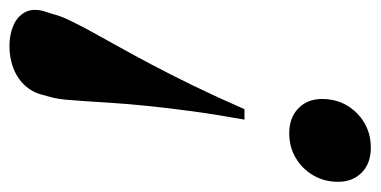

<svg xmlns="http://www.w3.org/2000/svg" viewBox="-288 -334 766 386"><g transform="rotate(90 95.0 -141.0)"><path d="M-76 155.5 -69.5 135Q-66 120.5 -57 101.8Q-48 83 -35 59.2Q-22 35.5 -5 5Q12 -25.5 32 -63.2Q52 -101 74.5 -147.2Q97 -193.5 121.5 -249.5H142.5Q132 -191.5 125.5 -143Q119 -94.5 115 -55.2Q111 -16 109 15Q107 46 105.5 69.2Q104 92.5 102.5 108.8Q101 125 98.5 135L93 155.5Q87.5 177.5 73 192.8Q58.5 208 38.2 215.5Q18 223 -5.5 223Q-27.5 223 -45.8 215.5Q-64 208 -72.8 192.8Q-81.5 177.5 -76 155.5ZM170 -339.5Q138.5 -339.5 119.8 -357.8Q101 -376 101 -405.5Q101 -433.5 114 -455.5Q127 -477.5 149 -490.5Q171 -503.5 199 -503.5Q230.5 -503.5 249 -485.2Q267.5 -467 267.5 -437.5Q267.5 -410 254.5 -387.8Q241.5 -365.5 219.5 -352.5Q197.5 -339.5 170 -339.5Z"/></g></svg>

Font: Newsreader 60pt SemiBold
Style: Italic
Weight: 600
Italic angle: -17°
Designer: Hugues Gentile
Foundry: Production Type
Version: Version 1.003